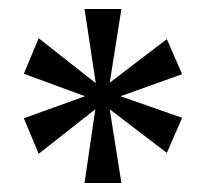

<svg xmlns="http://www.w3.org/2000/svg" viewBox="-20 -780 458 427"><path d="M168 -373H250L224 -537L351 -440L385 -518L248 -566L385 -615L351 -693L224 -596L250 -760H168L193 -595L66 -695L33 -616L169 -566L33 -517L66 -438L192 -537Z"/></svg>

Font: Noto Serif Ethiopic Condensed Medium
Style: Regular
Weight: 500
Width: 3
Designer: Monotype Design Team
Foundry: Monotype Imaging Inc.
Version: Version 2.102